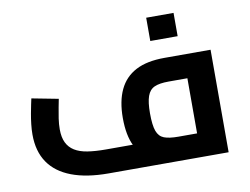

<svg xmlns="http://www.w3.org/2000/svg" viewBox="-77 -817 1204 926"><g transform="rotate(-10 525.5 -354.0)"><path d="M383 0Q276 0 202.5 -28Q129 -56 91.5 -111Q54 -166 54 -248Q54 -272 57 -298.5Q60 -325 64.5 -349.5Q69 -374 73 -393Q77 -412 79 -421L209 -396Q206 -380 201 -355Q196 -330 192 -302.5Q188 -275 188 -250Q188 -211 200.5 -185Q213 -159 238 -143.5Q263 -128 301 -122Q339 -116 390 -116H877L837 -81V-415L871 -386H745Q700 -386 675.5 -375Q651 -364 640.5 -334.5Q630 -305 630 -251Q630 -192 640.5 -163.5Q651 -135 675.5 -125.5Q700 -116 745 -116V-12Q659 -12 604.5 -36Q550 -60 523.5 -112.5Q497 -165 497 -251Q497 -333 523.5 -389Q550 -445 604.5 -473.5Q659 -502 745 -502H971V0ZM692 -594V-708H826V-594Z"/></g></svg>

Font: Cairo Play
Style: Bold
Weight: 700
Version: Version 3.119